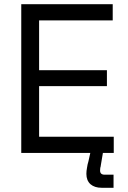

<svg xmlns="http://www.w3.org/2000/svg" viewBox="-20 -720 603 904"><path d="M80.1 0Q80.1 -174.8 80.1 -700.2Q187.5 -700.2 510.7 -700.2Q510.7 -680.7 510.7 -624Q423.8 -624 164.1 -624Q164.1 -565.4 164.1 -389.6Q244.1 -389.6 483.4 -389.6Q483.4 -371.1 483.4 -314.5Q403.3 -314.5 164.1 -314.5Q164.1 -254.9 164.1 -76.2Q252 -76.2 515.6 -76.2Q515.6 -56.6 515.6 0Q407.2 0 80.1 0ZM458 164.1Q425.8 164.1 406.2 147.5Q386.7 129.9 386.7 98.6Q386.7 85 389.6 70.3Q391.6 54.7 396.5 39.1Q400.4 21.5 408.2 -13.7Q422.9 -13.7 466.8 -13.7Q463.9 3.9 455.1 55.7Q454.1 65.4 452.1 70.3Q451.2 76.2 451.2 83Q451.2 102.5 472.7 102.5Q487.3 102.5 514.6 102.5Q514.6 118.2 514.6 164.1Q501 164.1 458 164.1Z"/></svg>

Font: Kadena Space Grotesk
Style: Regular
Weight: 400
Designer: Florian Karsten
Version: Version 2.000